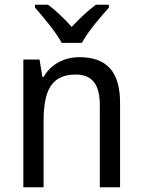

<svg xmlns="http://www.w3.org/2000/svg" viewBox="-20 -786 599 806"><path d="M239 -606H324C347 -651 402 -715 437 -754V-766H382C347 -739 316 -711 281 -673C249 -709 213 -743 182 -766H127V-754C163 -713 215 -651 239 -606ZM313 -546C252 -546 194 -518 163 -463H158L146 -536H78V0H163V-278C163 -408 197 -473 298 -473C368 -473 399 -430 399 -345V0H484V-355C484 -487 426 -546 313 -546Z"/></svg>

Font: Noto Sans Ethiopic SemiCondensed
Style: Regular
Weight: 400
Width: 4
Designer: Monotype Design Team
Foundry: Monotype Imaging Inc.
Version: Version 2.102